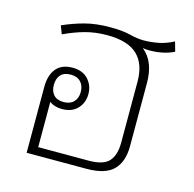

<svg xmlns="http://www.w3.org/2000/svg" viewBox="-88 -661 758 751"><g transform="rotate(15 290.5 -285.5)"><path d="M467 -386V-130Q467 -66 434 -33Q401 0 325 0H83V-267Q83 -314 105 -341Q127 -368 171 -368Q212 -368 234.5 -343.5Q257 -319 257 -284Q257 -249 234.5 -225Q212 -201 172 -201Q141 -201 121 -216V-33H326Q385 -33 407.5 -58.5Q430 -84 430 -134V-381Q430 -453 391 -489.5Q352 -526 269 -526Q221 -526 179.5 -514.5Q138 -503 96 -483L83 -516Q125 -535 170 -547Q215 -559 272 -559Q322 -559 354 -551Q386 -543 410 -543Q440 -543 470.5 -549Q501 -555 531 -571L542 -532Q499 -511 443 -511Q431 -511 416 -513Q443 -491 455 -459Q467 -427 467 -386ZM171 -229Q197 -229 211.5 -244Q226 -259 226 -284Q226 -310 211.5 -325Q197 -340 171 -340Q144 -340 130.5 -325Q117 -310 117 -284Q117 -259 130.5 -244Q144 -229 171 -229Z"/></g></svg>

Font: Noto Sans Thai Looped ExtLight
Style: Regular
Weight: 200
Designer: Sasikarn Vongin, Ben Mitchell
Foundry: The Fontpad Ltd
Version: Version 1.00